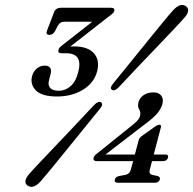

<svg xmlns="http://www.w3.org/2000/svg" viewBox="-20 -731 773 768"><path d="M534 -168Q537 -179.5 546 -186L600.5 -225Q610.5 -232 617 -232Q626.5 -232 623.5 -221.5L595 -113H640Q655.5 -113 652 -100.5Q648 -86.5 632 -86.5H588L579 -51.5Q574.5 -35.5 589 -31.5L610 -27Q622 -23.5 619.5 -13.5Q615.5 0 599.5 0H452.5Q435.5 0 439.5 -13Q442.5 -24.5 457 -27L481.5 -31.5Q498.5 -35 503 -51.5L512.5 -86.5H367.5Q351 -86.5 354.5 -101Q356 -105 359.8 -109.5Q363.5 -114 371.5 -119.5L507 -228.5Q520.5 -239 529 -248Q537.5 -257 540 -267Q544 -282 536.8 -293.2Q529.5 -304.5 534 -322.5Q538.5 -339 554 -350.2Q569.5 -361.5 594 -361.5Q614.5 -361.5 624.8 -348.8Q635 -336 629.5 -314.5Q624.5 -297 610.8 -279.5Q597 -262 564 -237.5L402 -113H519.5ZM455 -382Q438 -364.5 427.5 -372Q417.5 -379 433 -397.5Q461 -431.5 497 -476Q533 -520.5 568.8 -564.8Q604.5 -609 632.5 -643Q660.5 -677 673 -690.5Q702 -721.5 724 -706Q734.5 -698 732.2 -685.5Q730 -673 716.5 -659Q705.5 -646 675 -613.8Q644.5 -581.5 604.8 -540Q565 -498.5 525 -456.5Q485 -414.5 455 -382ZM356.5 -311Q373.5 -328.5 384.5 -321.5Q394.5 -313.5 379 -295Q358 -269 330.5 -235.2Q303 -201.5 274 -165.5Q245 -129.5 218.2 -96.8Q191.5 -64 171.2 -39.5Q151 -15 141.5 -4.5Q112.5 27 90 11Q79.5 3.5 82 -9Q84.5 -21.5 97.5 -36Q106.5 -46.5 128.5 -70Q150.5 -93.5 180 -124.2Q209.5 -155 241.5 -188.8Q273.5 -222.5 303.5 -254.5Q333.5 -286.5 356.5 -311ZM368.5 -445.5Q356.5 -399.5 312.2 -372.2Q268 -345 207.5 -345Q148 -345 123.8 -369.2Q99.5 -393.5 108.5 -427Q113.5 -446 127.5 -457.2Q141.5 -468.5 158 -468.5Q191.5 -468.5 182 -433L176 -409.5Q171 -391 180.5 -379.5Q190 -368 216 -368Q241 -368 262 -386Q283 -404 292.5 -441Q313.5 -518 244.5 -518H226.5Q210 -518 214 -532Q216.5 -541.5 231 -551.5L349 -644H236.5Q220 -644 211.5 -628.5L199.5 -605.5Q191 -591.5 178 -591.5Q161.5 -591.5 168 -608.5L196 -681.5Q202.5 -700 224.5 -700H423.5Q440.5 -700 437 -686.5Q434.5 -678 414.5 -664.5L261 -544.5Q268 -545.5 275 -545.5Q331 -545.5 355.5 -518Q380 -490.5 368.5 -445.5Z"/></svg>

Font: Fraunces 72pt S050
Style: Italic
Weight: 400
Italic angle: -16°
Version: Version 1.000; ttfautohint (v1.8.3)